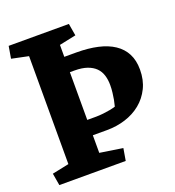

<svg xmlns="http://www.w3.org/2000/svg" viewBox="-123 -758 781 856"><g transform="rotate(-20 268.0 -330.5)"><path d="M83 -586.4 3.4 -603 13.2 -660.6H298.8L308.6 -603L229.5 -586.4V-529.8H286.6Q342.8 -529.8 387.5 -519.8Q432.1 -509.8 463.4 -489Q494.6 -468.3 511 -436.5Q527.3 -404.8 527.3 -361.3Q527.3 -312 508.5 -273.9Q489.7 -235.8 458 -210Q426.3 -184.1 384.5 -170.9Q342.8 -157.7 296.9 -157.7H229.5V-74.2L337.9 -57.6L328.1 0H13.2L3.4 -57.6L83 -74.2ZM229.5 -457V-230.5H266.1Q288.1 -230.5 306.2 -232.7Q324.2 -234.9 337.4 -237.3Q353 -240.2 365.2 -244.1Q369.1 -258.3 372.1 -274.4Q374.5 -288.1 376.7 -305.7Q378.9 -323.2 378.9 -341.8Q378.9 -367.2 372.3 -388.4Q365.7 -409.7 350.6 -424.8Q335.4 -439.9 311 -448.5Q286.6 -457 251.5 -457Z"/></g></svg>

Font: Noticia Text
Style: Bold
Weight: 700
Designer: JM Sole
Foundry: JM Sole
Version: Version 1.003